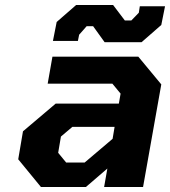

<svg xmlns="http://www.w3.org/2000/svg" viewBox="-20 -749 681 769"><path d="M399 -580 353 -644H327L297 -610L292 -585H192L207 -661L285 -729H433L480 -667H506L536 -698L540 -724H641L626 -649L547 -580ZM144 0 53 -111 72 -223 203 -334H456L463 -374L430 -414H171L190 -522H534L626 -411L553 0H397L410 -74L324 0ZM245 -98H319L431 -193L439 -241H270L224 -202L213 -137Z"/></svg>

Font: Tomorrow SemiBold
Style: Italic
Weight: 600
Italic angle: -10°
Designer: Tony de Marco, Monica Rizzolli
Foundry: Just in Type
Version: Version 2.002